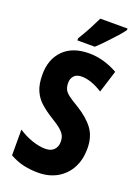

<svg xmlns="http://www.w3.org/2000/svg" viewBox="-173 -1003 791 1087"><g transform="rotate(20 222.5 -460.0)"><path d="M418 -213Q418 -147 391.5 -97Q365 -47 316 -18.5Q267 10 201 10Q156 10 114.5 1Q73 -8 30 -32V-187Q71 -160 114 -145.5Q157 -131 193 -131Q228 -131 245.5 -150Q263 -169 263 -197Q263 -217 256.5 -232.5Q250 -248 230.5 -265.5Q211 -283 171 -307Q129 -333 98.5 -360Q68 -387 51.5 -425Q35 -463 35 -519Q34 -612 89 -668Q144 -724 244 -724Q331 -724 417 -676L375 -542Q305 -586 250 -586Q218 -586 203 -569Q188 -552 188 -527Q188 -505 195 -489Q202 -473 223 -457Q244 -441 285 -417Q350 -377 384 -330.5Q418 -284 418 -213ZM399 -921Q386 -902 362 -875.5Q338 -849 311 -820.5Q284 -792 260 -770H155V-783Q180 -823 199.5 -860Q219 -897 235 -930H399Z"/></g></svg>

Font: Noto Sans Arabic ExtCond ExtBd
Style: Regular
Weight: 800
Width: 2
Designer: Monotype Design Team, Nadine Chahine, Nizar Qandah and Khaled Hosny
Foundry: Monotype Imaging Inc.
Version: Version 2.012; ttfautohint (v1.8.4.7-5d5b)